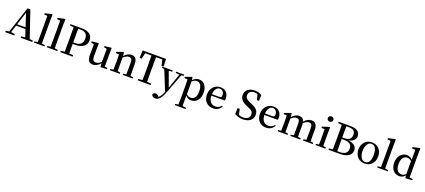

<svg xmlns="http://www.w3.org/2000/svg" viewBox="112 -2643 10514 4746"><g transform="rotate(20 5369.5 -270.5)"><path d="M250 0V-36L146 -49L208 -242H456L520 -48L417 -36V0H724V-36L638 -46L402 -741H328L98 -49L10 -36V0ZM330 -625 443 -283H221Z M1043 0V-32L960 -43C959 -126 958 -189 958 -232V-649L962 -806L947 -814L766 -771V-740L852 -732V-232C852 -189 851 -126 850 -43L766 -32V0Z M1381 0V-32L1298 -43C1297 -126 1296 -189 1296 -232V-649L1300 -806L1285 -814L1104 -771V-740L1190 -732V-232C1190 -189 1189 -126 1188 -43L1104 -32V0Z M1784 0V-36L1677 -47C1676 -104 1676 -187 1676 -295H1729C1835 -295 1915 -317 1969 -361C2016 -400 2040 -452 2040 -519C2040 -588 2017 -641 1970 -678C1921 -717 1849 -737 1754 -737H1459V-701L1558 -690C1559 -625 1560 -526 1560 -394V-343C1560 -210 1559 -112 1558 -47L1459 -36V0ZM1676 -394C1676 -529 1676 -630 1677 -696H1741C1864 -696 1925 -637 1925 -519C1925 -462 1910 -419 1881 -388C1849 -354 1801 -337 1736 -337H1676Z M2318 15C2353 15 2387 5 2421 -14C2454 -32 2483 -58 2510 -91L2518 10L2687 0V-32L2615 -41V-367L2618 -524L2607 -535L2434 -514V-484L2510 -469L2508 -127C2463 -82 2415 -59 2366 -59C2336 -59 2314 -68 2300 -87C2285 -107 2277 -140 2277 -186V-367L2281 -524L2271 -535L2096 -515V-484L2173 -469L2170 -186C2169 -115 2182 -63 2208 -30C2233 0 2269 15 2318 15Z M3025 0V-32L2953 -43C2952 -118 2951 -181 2951 -232V-401C3003 -448 3051 -472 3096 -472C3126 -472 3148 -463 3162 -444C3176 -425 3183 -392 3183 -346V-232C3183 -181 3182 -118 3181 -43L3103 -32V0H3364V-32L3291 -43C3290 -118 3289 -181 3289 -232V-345C3289 -476 3241 -541 3144 -541C3074 -541 3009 -507 2949 -440L2941 -530L2926 -540L2757 -481V-451L2841 -443C2841 -440 2841 -435 2842 -429C2844 -378 2845 -334 2845 -296V-232C2845 -163 2844 -100 2842 -43L2764 -32V0Z M3836 0V-36L3726 -47C3725 -113 3724 -212 3724 -343V-394C3724 -528 3725 -628 3726 -693H3890L3927 -537H3981L3973 -737H3358L3350 -537H3404L3441 -693H3605C3607 -626 3608 -527 3608 -394V-343C3608 -210 3607 -112 3605 -47L3495 -36V0Z M4054 273C4139 273 4211 191 4271 28L4465 -484L4527 -494V-526H4317V-494L4414 -483L4279 -92L4136 -484L4226 -493V-526H3956V-494L4017 -486L4229 38L4227 44C4197 121 4161 176 4120 209L4109 198C4082 167 4054 152 4027 152C4010 152 3994 156 3981 165C3966 174 3957 186 3954 202C3955 223 3965 240 3985 253C4004 266 4027 273 4054 273Z M4850 262V230L4755 217C4754 128 4753 63 4753 23V-57C4793 -9 4843 15 4902 15C4969 15 5023 -10 5066 -61C5110 -113 5132 -181 5132 -266C5132 -351 5112 -418 5071 -468C5032 -517 4981 -541 4920 -541C4856 -541 4800 -514 4751 -461L4744 -530L4730 -540L4561 -481V-451L4645 -443C4648 -402 4649 -353 4649 -295V24C4649 87 4648 152 4646 218L4565 230V262ZM4870 -44C4829 -44 4791 -60 4756 -91V-429C4797 -466 4838 -484 4878 -484C4921 -484 4955 -466 4980 -429C5005 -390 5018 -334 5018 -261C5018 -186 5004 -131 4976 -94C4951 -61 4915 -44 4870 -44Z M5481 15C5529 15 5571 4 5607 -19C5642 -41 5670 -72 5691 -112L5671 -126C5651 -101 5630 -82 5607 -70C5582 -56 5552 -49 5518 -49C5464 -49 5421 -67 5390 -102C5356 -140 5338 -195 5337 -267H5687C5692 -282 5694 -302 5694 -328C5694 -455 5610 -541 5483 -541C5412 -541 5351 -516 5302 -466C5249 -413 5223 -345 5223 -262C5223 -175 5247 -107 5295 -58C5342 -9 5404 15 5481 15ZM5338 -306C5342 -371 5358 -420 5386 -455C5411 -486 5441 -502 5476 -502C5543 -502 5591 -446 5591 -371C5591 -348 5587 -332 5580 -323C5571 -312 5556 -306 5534 -306Z M6262 18C6425 18 6529 -65 6529 -194C6529 -299 6474 -361 6326 -421L6281 -441C6241 -457 6211 -476 6192 -497C6171 -520 6161 -548 6161 -582C6161 -623 6175 -654 6203 -676C6230 -697 6266 -708 6312 -708C6345 -708 6373 -702 6396 -689L6430 -549H6486L6492 -697C6438 -736 6377 -755 6308 -755C6234 -755 6174 -737 6129 -702C6081 -665 6057 -614 6057 -551C6057 -498 6074 -453 6108 -416C6139 -383 6186 -353 6249 -326L6292 -307C6340 -288 6374 -269 6394 -248C6414 -227 6424 -199 6424 -164C6424 -121 6409 -88 6378 -64C6347 -41 6306 -29 6253 -29C6210 -29 6173 -37 6140 -54L6106 -200H6051L6045 -41C6073 -24 6105 -10 6142 1C6182 12 6222 18 6262 18Z M6875 15C6923 15 6965 4 7001 -19C7036 -41 7064 -72 7085 -112L7065 -126C7045 -101 7024 -82 7001 -70C6976 -56 6946 -49 6912 -49C6858 -49 6815 -67 6784 -102C6750 -140 6732 -195 6731 -267H7081C7086 -282 7088 -302 7088 -328C7088 -455 7004 -541 6877 -541C6806 -541 6745 -516 6696 -466C6643 -413 6617 -345 6617 -262C6617 -175 6641 -107 6689 -58C6736 -9 6798 15 6875 15ZM6732 -306C6736 -371 6752 -420 6780 -455C6805 -486 6835 -502 6870 -502C6937 -502 6985 -446 6985 -371C6985 -348 6981 -332 6974 -323C6965 -312 6950 -306 6928 -306Z M7438 0V-32L7366 -43C7365 -118 7364 -181 7364 -232V-399C7413 -448 7460 -472 7504 -472C7565 -472 7589 -438 7589 -343V-232C7589 -181 7588 -118 7587 -43L7509 -32V0H7769V-32L7697 -43C7696 -118 7695 -181 7695 -232V-345C7695 -365 7694 -383 7692 -400C7742 -448 7789 -472 7833 -472C7864 -472 7885 -463 7898 -445C7912 -426 7919 -392 7919 -344V-232C7919 -181 7918 -118 7917 -43L7842 -32V0H8101V-32L8028 -43C8027 -118 8026 -181 8026 -232V-349C8026 -477 7977 -541 7880 -541C7807 -541 7742 -507 7685 -438C7666 -507 7621 -541 7550 -541C7484 -541 7421 -507 7362 -440L7354 -530L7339 -540L7170 -481V-451L7254 -443C7254 -440 7254 -435 7255 -429C7257 -378 7258 -334 7258 -296V-232C7258 -163 7257 -100 7255 -43L7177 -32V0Z M8433 0V-32L8361 -43C8360 -118 8359 -181 8359 -232V-381L8361 -530L8347 -540L8164 -483V-452L8249 -444C8251 -396 8252 -347 8252 -296V-232C8252 -182 8251 -119 8250 -43L8172 -32V0ZM8303 -801C8262 -801 8229 -772 8229 -732C8229 -692 8262 -662 8303 -662C8343 -662 8376 -692 8376 -732C8376 -772 8344 -801 8303 -801Z M8816 0C8920 0 8998 -21 9051 -64C9096 -99 9118 -145 9118 -202C9118 -251 9101 -292 9066 -323C9028 -356 8971 -378 8895 -387C8958 -399 9006 -421 9037 -454C9064 -483 9078 -519 9078 -560C9078 -613 9058 -656 9018 -687C8975 -720 8914 -737 8834 -737H8513V-701L8612 -690C8613 -625 8614 -528 8614 -397V-348C8614 -213 8613 -113 8612 -47L8513 -36V0ZM8730 -42C8729 -109 8729 -216 8729 -362H8789C8861 -362 8914 -349 8948 -322C8981 -295 8998 -255 8998 -201C8998 -97 8929 -42 8800 -42ZM8729 -403C8729 -534 8729 -632 8730 -696H8800C8913 -696 8966 -652 8966 -556C8966 -454 8905 -403 8783 -403Z M9466 15C9539 15 9599 -9 9647 -56C9699 -107 9725 -176 9725 -263C9725 -349 9699 -418 9646 -470C9597 -517 9537 -541 9466 -541C9394 -541 9334 -517 9285 -470C9232 -418 9206 -349 9206 -263C9206 -176 9232 -108 9284 -57C9332 -9 9393 15 9466 15ZM9466 -25C9420 -25 9385 -45 9360 -85C9299 -184 9299 -341 9360 -441C9385 -482 9420 -502 9466 -502C9511 -502 9546 -482 9571 -441C9596 -400 9609 -340 9609 -263C9609 -185 9596 -126 9571 -85C9546 -45 9511 -25 9466 -25Z M10073 0V-32L9990 -43C9989 -126 9988 -189 9988 -232V-649L9992 -806L9977 -814L9796 -771V-740L9882 -732V-232C9882 -189 9881 -126 9880 -43L9796 -32V0Z M10375 15C10437 15 10489 -10 10530 -60L10537 11L10717 0V-32L10633 -40V-650L10638 -806L10623 -814L10441 -771V-740L10531 -732V-471C10492 -518 10443 -541 10386 -541C10317 -541 10260 -516 10216 -465C10171 -413 10148 -344 10148 -259C10148 -95 10242 15 10375 15ZM10414 -44C10368 -44 10332 -61 10305 -95C10276 -132 10262 -188 10262 -263C10262 -338 10277 -395 10308 -433C10335 -466 10371 -483 10416 -483C10452 -483 10489 -467 10527 -434V-97C10490 -58 10458 -44 10414 -44Z"/></g></svg>

Font: AllPunType SemiBold
Style: Regular
Weight: 600
Version: 1.0